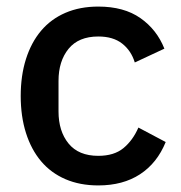

<svg xmlns="http://www.w3.org/2000/svg" viewBox="-20 -552 550 584"><path d="M279 12Q223 12 179 -7Q135 -26 105 -61.5Q75 -97 59 -147.5Q43 -198 43 -260Q43 -322 59 -372.5Q75 -423 105 -458.5Q135 -494 179 -513Q223 -532 279 -532Q357 -532 407 -497Q457 -462 480 -404L390 -362Q379 -398 351.5 -419.5Q324 -441 279 -441Q219 -441 188.5 -403.5Q158 -366 158 -306V-213Q158 -153 188.5 -115.5Q219 -78 279 -78Q327 -78 355.5 -101.5Q384 -125 401 -164L484 -120Q458 -56 406 -22Q354 12 279 12Z"/></svg>

Font: IBM Plex Arabic Medium
Style: Regular
Weight: 500
Designer: Mike Abbink, Paul van der Laan, Pieter van Rosmalen, Wael Morcos, Khajak Apelian
Foundry: Bold Monday
Version: Version 1.0